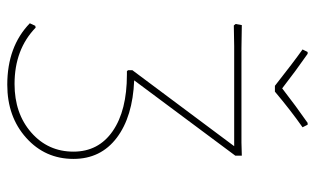

<svg xmlns="http://www.w3.org/2000/svg" viewBox="-189 -670 866 528"><g transform="rotate(90 244.0 -406.0)"><path d="M323 -819 330 -805Q283 -772 232 -729H216Q150 -781 116 -805L123 -819H128Q174 -787 223 -749Q272 -787 318 -819ZM213 7Q108 7 44 -55L51 -70L56 -71Q116 -13 211 -13Q292 -13 344.5 -59Q397 -105 397 -175Q397 -244 340.5 -283Q284 -322 185 -322H176L173 -325V-337L382 -617H107L50 -616L46 -621L49 -638L113 -637H372L408 -638V-620L201 -342Q301 -338 359 -294Q417 -250 417 -175Q417 -97 359 -45Q301 7 213 7Z"/></g></svg>

Font: Alegreya Sans SC Thin
Style: Regular
Weight: 100
Designer: Juan Pablo del Peral
Foundry: Huerta Tipografica
Version: Version 2.007